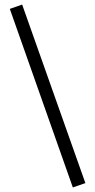

<svg xmlns="http://www.w3.org/2000/svg" viewBox="-20 -771 418 841"><path d="M77 -751 354 31 299 50 23 -732Z"/></svg>

Font: Gafata
Style: Regular
Weight: 400
Designer: Lautaro Hourcade
Foundry: Lautaro Hourcade
Version: Version 4.002; ttfautohint (v0.94.20-1c74) -l 7 -r 28 -G 0 -